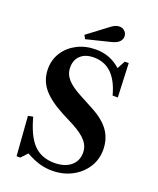

<svg xmlns="http://www.w3.org/2000/svg" viewBox="-171 -1053 955 1163"><g transform="rotate(20 306.0 -472.0)"><path d="M307.5 9Q265 9 224.5 -3Q184 -15 139 -40.5L101 0H77L58 -253.5L90 -259.5Q120.5 -143.5 171 -91.8Q221.5 -40 304.5 -40Q371 -40 409.8 -71.8Q448.5 -103.5 448.5 -158.5Q448.5 -198 421.5 -230.2Q394.5 -262.5 332 -296.5L254 -336.5Q159 -386.5 116.8 -439.5Q74.5 -492.5 74.5 -563Q74.5 -623 105.2 -670.2Q136 -717.5 189.2 -744.8Q242.5 -772 309.5 -772Q401.5 -772 469 -710.5L497 -762.5H522.5L531.5 -544H498Q451 -722.5 314 -722.5Q260 -722.5 229 -694.5Q198 -666.5 198 -617.5Q198 -575 227 -541.8Q256 -508.5 325.5 -472.5L401.5 -432Q484 -389 520.5 -336.8Q557 -284.5 557 -215.5Q557 -151.5 524 -100.8Q491 -50 434.5 -20.5Q378 9 307.5 9ZM224.5 -808 211.5 -831.5 345 -932Q371 -951.5 395.5 -951.5Q416 -951.5 429.8 -937.5Q443.5 -923.5 443.5 -904Q443.5 -886.5 429.5 -871Q415.5 -855.5 380 -846.5Z"/></g></svg>

Font: Libre Caslon Text Medium
Style: Regular
Weight: 500
Designer: Pablo Impallari, Rodrigo Fuenzalida, Katja Schimmel
Foundry: Pablo Impallari, Rodrigo Fuenzalida
Version: Version 2.000